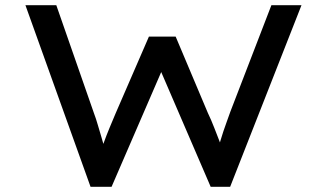

<svg xmlns="http://www.w3.org/2000/svg" viewBox="-20 -720 1260 740"><path d="M329 0 78 -700H197L342 -284Q350 -263 357 -238.5Q364 -214 371.5 -189.5Q379 -165 385 -142Q391 -119 397 -101L356 -102Q367 -134 378.5 -166Q390 -198 402.5 -228Q415 -258 426 -284L554 -579H657L781 -285Q794 -258 806 -227Q818 -196 829.5 -166.5Q841 -137 847 -111L810 -104Q815 -123 819.5 -141Q824 -159 829.5 -177.5Q835 -196 841 -214Q847 -232 854 -251Q861 -270 868 -290L1026 -700H1142L867 0H792L592 -464L609 -460L410 0Z"/></svg>

Font: Lexend Tera
Style: Regular
Weight: 400
Designer: Bonnie Shaver-Troup, Thomas Jockin
Foundry: Lexend
Version: Version 1.007